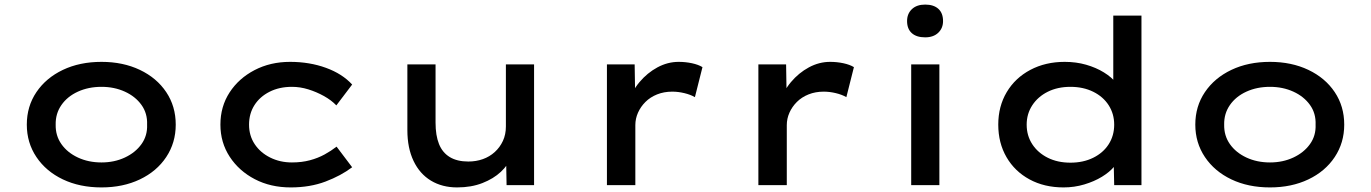

<svg xmlns="http://www.w3.org/2000/svg" viewBox="-20 -808 5985 838"><path d="M423 10Q328 10 254.5 -25Q181 -60 139 -122.5Q97 -185 97 -264Q97 -344 139 -406Q181 -468 254.5 -503Q328 -538 423 -538Q517 -538 590.5 -503Q664 -468 705.5 -406Q747 -344 747 -264Q747 -185 705.5 -122.5Q664 -60 590.5 -25Q517 10 423 10ZM423 -99Q479 -99 525 -120.5Q571 -142 597.5 -179Q624 -216 622 -264Q624 -313 597.5 -350Q571 -387 525 -408Q479 -429 423 -429Q366 -429 320 -408Q274 -387 248 -349.5Q222 -312 223 -264Q222 -216 248 -179Q274 -142 320 -120.5Q366 -99 423 -99Z M1249 10Q1161 10 1092 -26Q1023 -62 982.5 -124Q942 -186 942 -264Q942 -343 982 -404.5Q1022 -466 1091 -502Q1160 -538 1246 -538Q1331 -538 1402.5 -512Q1474 -486 1517 -439L1448 -348Q1426 -371 1393.5 -389Q1361 -407 1325.5 -418Q1290 -429 1254 -429Q1199 -429 1156.5 -407.5Q1114 -386 1090.5 -349Q1067 -312 1067 -264Q1067 -216 1091.5 -179Q1116 -142 1159 -120.5Q1202 -99 1254 -99Q1297 -99 1332.5 -108.5Q1368 -118 1397 -134Q1426 -150 1449 -168L1517 -78Q1468 -41 1400.5 -15.5Q1333 10 1249 10Z M1975 10Q1910 10 1861 -19.5Q1812 -49 1785 -105.5Q1758 -162 1758 -240V-527H1881V-273Q1881 -217 1896 -179.5Q1911 -142 1943 -122.5Q1975 -103 2024 -103Q2058 -103 2087.5 -113.5Q2117 -124 2139.5 -144.5Q2162 -165 2175 -193Q2188 -221 2188 -256V-527H2311V0H2191L2189 -110L2211 -122Q2198 -88 2166 -58Q2134 -28 2085.5 -9Q2037 10 1975 10Z M2629 0V-527H2750L2753 -342L2723 -359Q2737 -409 2771 -449.5Q2805 -490 2849.5 -514Q2894 -538 2942 -538Q2972 -538 3000 -532Q3028 -526 3046 -515L3013 -384Q2994 -395 2967 -401.5Q2940 -408 2914 -408Q2878 -408 2848 -396Q2818 -384 2797 -363Q2776 -342 2764.5 -316Q2753 -290 2753 -262V0Z M3290 0V-527H3411L3414 -342L3384 -359Q3398 -409 3432 -449.5Q3466 -490 3510.5 -514Q3555 -538 3603 -538Q3633 -538 3661 -532Q3689 -526 3707 -515L3674 -384Q3655 -395 3628 -401.5Q3601 -408 3575 -408Q3539 -408 3509 -396Q3479 -384 3458 -363Q3437 -342 3425.5 -316Q3414 -290 3414 -262V0Z M3957 0V-527H4080V0ZM4018 -645Q3980 -645 3959.5 -663.5Q3939 -682 3939 -716Q3939 -748 3960 -768Q3981 -788 4018 -788Q4055 -788 4075.5 -769.5Q4096 -751 4096 -716Q4096 -685 4075 -665Q4054 -645 4018 -645Z M4622 10Q4538 10 4473.5 -25Q4409 -60 4373 -122Q4337 -184 4337 -264Q4337 -344 4374 -406Q4411 -468 4477 -503Q4543 -538 4627 -538Q4677 -538 4720.5 -525.5Q4764 -513 4798 -492Q4832 -471 4851 -446.5Q4870 -422 4872 -396L4839 -392V-740H4962V0H4843L4840 -137L4864 -130Q4863 -105 4843 -81Q4823 -57 4789.5 -36.5Q4756 -16 4712.5 -3Q4669 10 4622 10ZM4652 -98Q4708 -98 4751.5 -119.5Q4795 -141 4819 -178.5Q4843 -216 4843 -264Q4843 -311 4819 -348.5Q4795 -386 4751.5 -407.5Q4708 -429 4652 -429Q4596 -429 4553 -407.5Q4510 -386 4485.5 -348.5Q4461 -311 4461 -264Q4461 -216 4485.5 -178.5Q4510 -141 4553 -119.5Q4596 -98 4652 -98Z M5523 10Q5428 10 5354.5 -25Q5281 -60 5239 -122.5Q5197 -185 5197 -264Q5197 -344 5239 -406Q5281 -468 5354.5 -503Q5428 -538 5523 -538Q5617 -538 5690.5 -503Q5764 -468 5805.5 -406Q5847 -344 5847 -264Q5847 -185 5805.5 -122.5Q5764 -60 5690.5 -25Q5617 10 5523 10ZM5523 -99Q5579 -99 5625 -120.5Q5671 -142 5697.5 -179Q5724 -216 5722 -264Q5724 -313 5697.5 -350Q5671 -387 5625 -408Q5579 -429 5523 -429Q5466 -429 5420 -408Q5374 -387 5348 -349.5Q5322 -312 5323 -264Q5322 -216 5348 -179Q5374 -142 5420 -120.5Q5466 -99 5523 -99Z"/></svg>

Font: Lexend Mega Medium
Style: Regular
Weight: 500
Version: Version 1.007